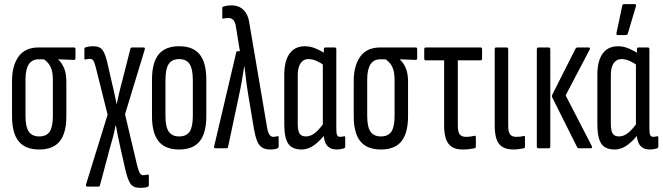

<svg xmlns="http://www.w3.org/2000/svg" viewBox="-20 -715 3198 926"><path d="M169 6Q102 6 70 -33.5Q38 -73 38 -155V-324Q38 -398 69.5 -442Q101 -486 165 -486H337Q344 -486 344 -478V-434Q344 -426 337 -426L261 -429V-428Q278 -412 289 -386.5Q300 -361 300 -320V-155Q300 -73 268 -33.5Q236 6 169 6ZM169 -57Q204 -57 219.5 -80Q235 -103 235 -156V-328Q235 -358 229.5 -377Q224 -396 214 -408.5Q204 -421 192 -429H166Q135 -429 119 -405Q103 -381 103 -331V-156Q103 -103 119 -80Q135 -57 169 -57Z M655 191Q622 191 608.5 170Q595 149 584 101L561 -1Q555 -28 549.5 -54.5Q544 -81 539 -109H537Q532 -81 525 -54.5Q518 -28 510 -1L462 179Q461 185 455 185H401Q393 185 395 174L499 -162L443 -386Q436 -414 430.5 -422.5Q425 -431 414 -431Q409 -431 403.5 -430.5Q398 -430 392 -428Q387 -427 387 -434V-478Q387 -485 391 -486Q399 -489 409 -490.5Q419 -492 430 -492Q463 -492 476.5 -471Q490 -450 500 -402L520 -315Q526 -290 531.5 -265Q537 -240 542 -214H543Q549 -240 554.5 -265Q560 -290 567 -315L609 -480Q610 -486 617 -486H673Q681 -486 678 -476L583 -164L642 85Q649 112 655 121Q661 130 671 130Q676 130 681.5 129Q687 128 693 127Q698 126 698 133V177Q698 182 694 185Q687 189 676.5 190Q666 191 655 191Z M844 6Q777 6 745 -33.5Q713 -73 713 -155V-330Q713 -413 745 -452.5Q777 -492 844 -492Q911 -492 943 -452.5Q975 -413 975 -330V-155Q975 -73 943 -33.5Q911 6 844 6ZM844 -57Q879 -57 894.5 -80Q910 -103 910 -156V-328Q910 -382 894.5 -406Q879 -430 844 -430Q809 -430 793.5 -406Q778 -382 778 -328V-156Q778 -103 794 -80Q810 -57 844 -57Z M1283 6Q1259 6 1243.5 -4Q1228 -14 1219.5 -36Q1211 -58 1205 -92L1180 -241Q1173 -282 1168.5 -316.5Q1164 -351 1159 -395H1158Q1151 -351 1145 -317Q1139 -283 1130 -242L1080 -7Q1079 0 1073 0H1018Q1010 0 1013 -10L1119 -461Q1120 -468 1126 -468H1137L1118 -585Q1115 -607 1106 -617.5Q1097 -628 1083 -628Q1076 -628 1070 -627.5Q1064 -627 1058 -625Q1052 -624 1052 -631V-675Q1052 -682 1057 -683Q1074 -689 1097 -689Q1121 -689 1138 -679.5Q1155 -670 1166.5 -652Q1178 -634 1182 -607L1268 -101Q1272 -77 1279 -66Q1286 -55 1299 -55Q1306 -55 1318 -58Q1324 -60 1324 -52V-10Q1324 -3 1319 0Q1311 4 1301 5Q1291 6 1283 6Z M1435 6Q1388 6 1369.5 -23Q1351 -52 1351 -116V-355Q1351 -398 1362 -428.5Q1373 -459 1395 -475.5Q1417 -492 1451 -492Q1479 -492 1507.5 -479Q1536 -466 1552 -454L1546 -398Q1527 -412 1507 -421Q1487 -430 1467 -430Q1452 -430 1440.5 -421.5Q1429 -413 1422.5 -395.5Q1416 -378 1416 -350V-121Q1416 -84 1425 -70.5Q1434 -57 1456 -57Q1480 -57 1503 -77Q1526 -97 1548 -131L1554 -75Q1528 -40 1498 -17Q1468 6 1435 6ZM1604 6Q1541 6 1541 -74V-95L1537 -97V-414L1542 -439V-477Q1542 -486 1549 -486H1595Q1602 -486 1602 -477V-93Q1602 -72 1606 -63.5Q1610 -55 1621 -55Q1626 -55 1631 -56Q1636 -57 1640 -58Q1645 -59 1645 -51V-8Q1645 -2 1638 1Q1621 6 1604 6Z M1817 6Q1750 6 1718 -33.5Q1686 -73 1686 -155V-324Q1686 -398 1717.5 -442Q1749 -486 1813 -486H1985Q1992 -486 1992 -478V-434Q1992 -426 1985 -426L1909 -429V-428Q1926 -412 1937 -386.5Q1948 -361 1948 -320V-155Q1948 -73 1916 -33.5Q1884 6 1817 6ZM1817 -57Q1852 -57 1867.5 -80Q1883 -103 1883 -156V-328Q1883 -358 1877.5 -377Q1872 -396 1862 -408.5Q1852 -421 1840 -429H1814Q1783 -429 1767 -405Q1751 -381 1751 -331V-156Q1751 -103 1767 -80Q1783 -57 1817 -57Z M2211 6Q2179 6 2159.5 -6.5Q2140 -19 2131 -44.5Q2122 -70 2122 -110V-424H2033Q2026 -424 2026 -433V-477Q2026 -486 2033 -486H2298Q2305 -486 2305 -477V-433Q2305 -424 2298 -424H2188V-109Q2188 -78 2197.5 -66.5Q2207 -55 2228 -55Q2239 -55 2250 -56.5Q2261 -58 2269 -60Q2275 -62 2275 -53V-8Q2275 -2 2269 0Q2260 2 2245.5 4Q2231 6 2211 6Z M2456 6Q2423 6 2403 -6.5Q2383 -19 2374.5 -44.5Q2366 -70 2366 -110V-477Q2366 -486 2372 -486H2424Q2431 -486 2431 -477V-109Q2431 -78 2440.5 -66.5Q2450 -55 2470 -55Q2480 -55 2489 -56Q2498 -57 2506 -59Q2512 -61 2512 -52V-8Q2512 -2 2507 0Q2497 2 2484 4Q2471 6 2456 6Z M2771 0Q2767 0 2764 -4L2644 -244Q2640 -250 2644 -259L2756 -481Q2760 -486 2764 -486H2820Q2824 -486 2825 -483.5Q2826 -481 2824 -476L2708 -255L2834 -11Q2839 0 2829 0ZM2576 0Q2569 0 2569 -9V-477Q2569 -486 2576 -486H2627Q2634 -486 2634 -477V-9Q2634 0 2627 0Z M2945 6Q2898 6 2879.5 -23Q2861 -52 2861 -116V-355Q2861 -398 2872 -428.5Q2883 -459 2905 -475.5Q2927 -492 2961 -492Q2989 -492 3017.5 -479Q3046 -466 3062 -454L3056 -398Q3037 -412 3017 -421Q2997 -430 2977 -430Q2962 -430 2950.5 -421.5Q2939 -413 2932.5 -395.5Q2926 -378 2926 -350V-121Q2926 -84 2935 -70.5Q2944 -57 2966 -57Q2990 -57 3013 -77Q3036 -97 3058 -131L3064 -75Q3038 -40 3008 -17Q2978 6 2945 6ZM3114 6Q3051 6 3051 -74V-95L3047 -97V-414L3052 -439V-477Q3052 -486 3059 -486H3105Q3112 -486 3112 -477V-93Q3112 -72 3116 -63.5Q3120 -55 3131 -55Q3136 -55 3141 -56Q3146 -57 3150 -58Q3155 -59 3155 -51V-8Q3155 -2 3148 1Q3131 6 3114 6ZM2959 -546Q2952 -546 2953 -555L2981 -687Q2982 -695 2990 -695H3041Q3050 -695 3047 -685L3008 -553Q3005 -546 2998 -546Z"/></svg>

Font: Sofia Sans Extra Condensed
Style: Regular
Weight: 400
Designer: Botio Nikoltchev, Ani Petrova
Foundry: lettersoup
Version: Version 4.101